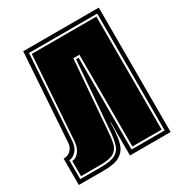

<svg xmlns="http://www.w3.org/2000/svg" viewBox="-145 -690 737 790"><g transform="rotate(-30 223.5 -295.5)"><path d="M2 0V-125Q24 -125 37 -139Q50 -153 51 -171L79 -591H438V0H245V-160H244Q243 -156 242.5 -137.5Q242 -119 240 -103Q238 -75 229 -51.5Q220 -28 195.5 -14Q171 0 120 0ZM19 -18H120Q165 -18 186 -30Q207 -42 214 -64.5Q221 -87 224 -117L251 -454H263V-18H420V-573H96L69 -170Q67 -140 51 -124Q35 -108 19 -108ZM28 -27V-99Q45 -99 60 -117Q75 -135 77 -169L104 -564H411V-27H272V-463H243L217 -133Q215 -100 209.5 -76Q204 -52 185 -39.5Q166 -27 120 -27Z"/></g></svg>

Font: Alumni Sans Collegiate One SC
Style: Regular
Weight: 400
Designer: Robert E. Leuschke
Foundry: Robert E. Leuschke
Version: Version 1.100